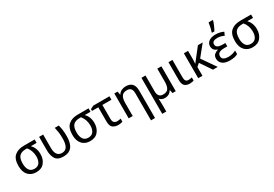

<svg xmlns="http://www.w3.org/2000/svg" viewBox="63 -2073 5119 3582"><g transform="rotate(-30 2622.0 -282.5)"><path d="M519 -246.1C519 -341.8 486.3 -413.6 437 -462.9H560.1V-536.1H326.2C242.2 -536.1 175.3 -514.6 125.5 -471.7C75.7 -428.7 50.8 -356.9 50.8 -255.9C50.8 -169.4 72.3 -103.5 115.2 -58.1C157.7 -12.7 214.4 9.8 284.2 9.8C361.3 9.8 419.9 -14.6 459.5 -64C499 -112.8 519 -173.3 519 -246.1ZM141.1 -255.9C141.1 -331.5 156.2 -384.8 186.5 -416C216.8 -447.3 263.2 -462.9 325.2 -462.9H354C403.3 -405.8 430.2 -329.6 430.2 -244.1C430.2 -191.4 418.9 -147.9 396 -114.3C373 -80.1 336.4 -63 286.1 -63C234.9 -63 197.8 -81.1 175.3 -117.2C152.3 -152.8 141.1 -199.2 141.1 -255.9Z M872.1 9.8C1029.8 9.8 1109.9 -85.4 1109.9 -292C1109.9 -341.3 1107.4 -384.8 1102.5 -421.9C1097.7 -458.5 1090.3 -496.6 1080.1 -536.1H993.2C1002.4 -496.1 1009.3 -458 1014.6 -421.4C1019.5 -384.8 1022 -342.8 1022 -295.9C1022 -135.7 977.1 -62 877.9 -62C784.7 -62 743.2 -131.3 743.2 -246.1V-536.1H656.2V-243.2C656.2 -171.9 670.9 -111.8 700.7 -63.5C730.5 -14.6 787.6 9.8 872.1 9.8Z M1680.2 -246.1C1680.2 -341.8 1647.5 -413.6 1598.1 -462.9H1721.2V-536.1H1487.3C1403.3 -536.1 1336.4 -514.6 1286.6 -471.7C1236.8 -428.7 1211.9 -356.9 1211.9 -255.9C1211.9 -169.4 1233.4 -103.5 1276.4 -58.1C1318.8 -12.7 1375.5 9.8 1445.3 9.8C1522.5 9.8 1581.1 -14.6 1620.6 -64C1660.2 -112.8 1680.2 -173.3 1680.2 -246.1ZM1302.2 -255.9C1302.2 -331.5 1317.4 -384.8 1347.7 -416C1377.9 -447.3 1424.3 -462.9 1486.3 -462.9H1515.1C1564.5 -405.8 1591.3 -329.6 1591.3 -244.1C1591.3 -191.4 1580.1 -147.9 1557.1 -114.3C1534.2 -80.1 1497.6 -63 1447.3 -63C1396 -63 1358.9 -81.1 1336.4 -117.2C1313.5 -152.8 1302.2 -199.2 1302.2 -255.9Z M1823.2 -536.1 1752.9 -501V-461.9H1888.2V-154.8C1888.2 -87.9 1904.3 -43.5 1937 -21.5C1969.2 0.5 2006.8 11.2 2050.3 11.2C2088.9 11.2 2127 2.9 2144 -4.9V-70.8C2124.5 -64.5 2090.8 -60.1 2064 -60.1C2038.1 -60.1 2017.1 -67.9 2001 -83C1984.4 -98.1 1976.1 -125.5 1976.1 -164.1V-461.9H2171.4V-536.1Z M2522.5 -545.9C2490.2 -545.9 2460 -539.1 2431.2 -525.4C2402.3 -511.7 2380.4 -490.7 2364.3 -462.9H2359.4L2346.2 -536.1H2276.4V0H2363.3V-277.8C2363.3 -340.8 2374 -388.7 2395 -422.4C2416 -455.6 2453.6 -472.2 2508.3 -472.2C2584.5 -472.2 2618.2 -428.7 2618.2 -342.8V240.2H2705.1V-349.1C2705.1 -486.3 2642.1 -545.9 2522.5 -545.9Z M3202.1 -536.1V-256.8C3202.1 -194.3 3191.9 -146.5 3171.4 -113.3C3150.4 -79.6 3112.8 -63 3058.1 -63C2985.4 -63 2947.3 -107.4 2947.3 -189.9V-536.1H2860.4V240.2H2947.3V84C2947.3 30.8 2944.8 -11.2 2942.4 -35.2H2946.3C2970.2 -8.3 3004.9 9.8 3053.2 9.8C3123 9.8 3170.4 -19 3201.2 -71.8H3206.1L3220.2 0H3290V-536.1Z M3442.4 -536.1V-157.2C3442.4 -91.8 3456.1 -47.9 3483.4 -24.9C3510.7 -2 3545.4 9.8 3587.4 9.8C3622.1 9.8 3659.2 3.4 3678.2 -5.9V-73.2C3660.6 -67.4 3627 -62 3600.1 -62C3551.3 -62 3528.3 -93.8 3528.3 -158.2V-536.1Z M4077.1 -536.1 3901.4 -312C3889.2 -296.9 3874 -278.3 3862.3 -261.2H3860.4C3861.8 -274.4 3862.8 -293.5 3863.8 -318.8C3864.7 -344.2 3865.2 -370.1 3865.2 -397V-536.1H3774.4V0H3865.2V-188L3928.2 -242.2L4092.3 0H4195.3L3988.3 -298.8L4180.2 -536.1Z M4487.3 -314.9C4398.9 -314.9 4344.2 -338.4 4344.2 -397C4344.2 -447.8 4381.8 -473.1 4457 -473.1C4515.6 -473.1 4556.6 -458 4598.1 -438L4629.9 -507.8C4581.1 -531.7 4530.3 -545.9 4458 -545.9C4400.9 -545.9 4354 -533.7 4317.4 -509.3C4280.8 -484.4 4262.2 -449.2 4262.2 -403.8C4262.2 -338.9 4298.8 -300.3 4356 -282.2V-276.9C4325.2 -268.6 4298.8 -254.4 4276.9 -235.4C4254.4 -215.8 4243.2 -186 4243.2 -146C4243.2 -101.6 4260.7 -64.5 4295.9 -34.7C4330.6 -4.9 4384.8 9.8 4458 9.8C4535.6 9.8 4589.4 -3.9 4627.9 -26.9V-104C4586.9 -82.5 4532.7 -62 4462.9 -62C4424.3 -62 4392.6 -68.8 4367.7 -82C4342.8 -95.2 4330.1 -118.2 4330.1 -150.9C4330.1 -211.9 4375 -243.2 4471.2 -243.2H4541V-314.9ZM4472.2 -606C4488.8 -633.8 4504.9 -667 4521 -704.6C4537.1 -742.2 4547.9 -772 4553.2 -793.9V-805.2H4461.9C4454.1 -752 4438 -667 4419.9 -620.1V-606Z M5181.2 -246.1C5181.2 -341.8 5148.4 -413.6 5099.1 -462.9H5222.2V-536.1H4988.3C4904.3 -536.1 4837.4 -514.6 4787.6 -471.7C4737.8 -428.7 4712.9 -356.9 4712.9 -255.9C4712.9 -169.4 4734.4 -103.5 4777.3 -58.1C4819.8 -12.7 4876.5 9.8 4946.3 9.8C5023.4 9.8 5082 -14.6 5121.6 -64C5161.1 -112.8 5181.2 -173.3 5181.2 -246.1ZM4803.2 -255.9C4803.2 -331.5 4818.4 -384.8 4848.6 -416C4878.9 -447.3 4925.3 -462.9 4987.3 -462.9H5016.1C5065.4 -405.8 5092.3 -329.6 5092.3 -244.1C5092.3 -191.4 5081.1 -147.9 5058.1 -114.3C5035.2 -80.1 4998.5 -63 4948.2 -63C4897 -63 4859.9 -81.1 4837.4 -117.2C4814.5 -152.8 4803.2 -199.2 4803.2 -255.9Z"/></g></svg>

Font: Avrile Sans
Style: Regular
Weight: 400
Designer: Monotype Design Team, Google (font), Stefan Peev (BGR Cyrillic), Cristiano Sobral (main changes)
Foundry: The Avrile Sans Project Authors
Version: Version 3.110